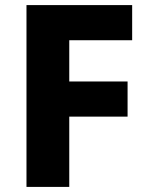

<svg xmlns="http://www.w3.org/2000/svg" viewBox="-20 -734 584 754"><path d="M252 0H84V-714H499V-576H252V-414H481V-276H252Z"/></svg>

Font: Noto Sans Thai ExtraBold
Style: Regular
Weight: 800
Version: Version 2.001